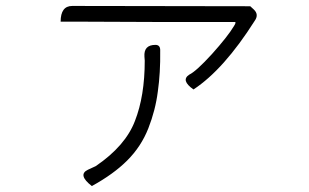

<svg xmlns="http://www.w3.org/2000/svg" viewBox="-20 -558 1040 646"><path d="M834 -526Q852 -509 837 -488Q733 -324 631 -257Q587 -288 617 -307Q640 -318 693 -376Q746 -435 767 -470Q776 -484 770 -484Q742 -484 513 -484Q284 -485 272 -485H184Q184 -538 223 -538L822 -537ZM503 -407Q520 -407 519 -387Q520 -313 511 -250Q503 -187 479 -126Q455 -65 408 -18Q362 28 289 68Q240 30 276 13L302 1Q402 -67 434 -151Q467 -235 467 -354L466 -367Q463 -407 503 -407Z"/></svg>

Font: Swei Half Moon CJK SC
Style: Light
Weight: 300
Version: Version 2.071